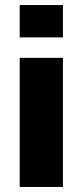

<svg xmlns="http://www.w3.org/2000/svg" viewBox="-20 -740 327 760"><path d="M229 -592H58V-720H229ZM229 -511V0H58V-511Z"/></svg>

Font: Chivo ExtraBold
Style: Regular
Weight: 800
Designer: Hector Gatti
Foundry: Omnibus-Type
Version: Version 1.007